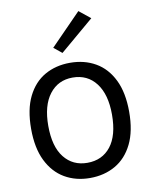

<svg xmlns="http://www.w3.org/2000/svg" viewBox="-101 -1021 875 1108"><g transform="rotate(-10 336.0 -467.0)"><path d="M49.5 0ZM336 -75.5Q423 -75.5 473.2 -139.2Q523.5 -203 523.5 -325.5Q523.5 -444 473.2 -509.5Q423 -575 336 -575Q251 -575 200.5 -509.5Q150 -444 150 -324.5Q150 -203 200.5 -139.2Q251 -75.5 336 -75.5ZM336 13.5Q253 13.5 188.2 -24.2Q123.5 -62 86.5 -137.2Q49.5 -212.5 49.5 -324.5Q49.5 -438.5 86.5 -513.2Q123.5 -588 188.2 -624.8Q253 -661.5 336 -661.5Q420 -661.5 485 -624.2Q550 -587 587 -511.8Q624 -436.5 624 -324.5Q624 -211 587 -136Q550 -61 485 -23.8Q420 13.5 336 13.5ZM304 -725 256.5 -763.5 436 -947 502.5 -893.5Z"/></g></svg>

Font: Betinya Sans Medium
Style: Regular
Weight: 500
Designer: Jonathan Pinhorn
Version: Version 2.001;December 9, 2019;FontCreator 12.0.0.2547 64-bi